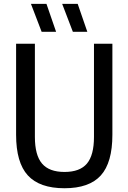

<svg xmlns="http://www.w3.org/2000/svg" viewBox="-20 -967 666 996"><path d="M314.5 9.5Q185.5 9.5 124.5 -57Q63.5 -123.5 63.5 -268V-740H161V-256.5Q161 -162 198 -118.5Q235 -75 314.5 -75Q394.5 -75 431 -118.5Q467.5 -162 467.5 -256.5V-740H563V-268Q563 -123.5 503 -57Q443 9.5 314.5 9.5ZM358 -802 302.5 -947H383L433 -802ZM196 -802 140.5 -947H221L271 -802Z"/></svg>

Font: Encode Sans Condensed Condensed Medium
Style: Regular
Weight: 500
Width: 3
Designer: Multiple Designers
Foundry: Impallari Type
Version: Version 3.000; ttfautohint (v1.8.3) -l 8 -r 50 -G 200 -x 14 